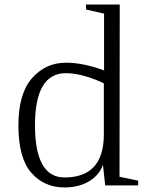

<svg xmlns="http://www.w3.org/2000/svg" viewBox="-20 -816 629 845"><path d="M437 -449 423 -456Q335 -494 270 -494Q134 -494 134 -265Q134 -35 264 -35Q437 -35 437 -225ZM438 -756 359 -774Q359 -780 358.5 -786.5Q358 -793 358 -796H507L506 -38L588 -21V0H443L433 -91Q418 -46 372.5 -18.5Q327 9 264 9Q174 9 117.5 -56Q61 -121 61 -264Q61 -404 121 -472Q181 -540 270 -540Q347 -540 438 -506Z"/></svg>

Font: Afta serif
Style: Regular
Weight: 400
Designer: parq.ink
Foundry: Oriol Esparraguera Font
Version: Version 1.000